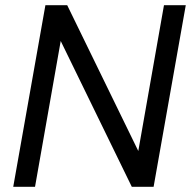

<svg xmlns="http://www.w3.org/2000/svg" viewBox="-20 -720 736 740"><path d="M31 0 155 -700H239L513 -138L612 -700H696L572 0H488L214 -562L115 0Z"/></svg>

Font: DM Sans 9pt
Style: Italic
Weight: 400
Italic angle: -10°
Designer: Colophon Foundry, Jonny Pinhorn
Foundry: Colophon Foundry
Version: Version 4.004